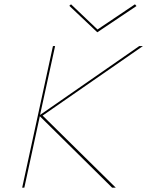

<svg xmlns="http://www.w3.org/2000/svg" viewBox="-20 -872 684 892"><path d="M178 -335 518 0H501L165 -332L93 0H83L226 -658H236L166 -338L627 -658H644ZM614 -844 432 -722 302 -845 310 -852 433 -735 607 -852Z"/></svg>

Font: Ysabeau Hairline
Style: Italic
Weight: 100
Italic angle: -12°
Designer: Christian Thalmann (Catharsis Fonts)
Version: Version 0.003